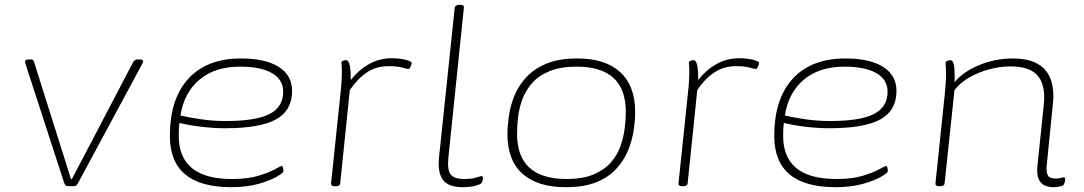

<svg xmlns="http://www.w3.org/2000/svg" viewBox="-20 -772 4505 798"><path d="M269 2Q256 2 252.5 -1.5Q249 -5 246 -14L89 -497Q88 -501 86 -507Q84 -513 84 -516Q84 -525 102 -525H107Q115 -525 117.5 -522.5Q120 -520 122 -513L275 -28H279L533 -513Q540 -525 552 -525H559Q575 -525 575 -517Q575 -513 571.5 -507Q568 -501 566 -497L306 -14Q302 -5 297.5 -1.5Q293 2 280 2Z M941 6Q686 6 686 -207Q686 -361 763 -445Q840 -529 982 -529Q1083 -529 1138.5 -494Q1194 -459 1194 -394Q1194 -313 1127.5 -276Q1061 -239 915 -239Q868 -239 817.5 -245Q767 -251 726 -261Q724 -248 723.5 -234Q723 -220 723 -206Q723 -119 777.5 -73.5Q832 -28 944 -28Q1010 -28 1054 -41.5Q1098 -55 1122.5 -68.5Q1147 -82 1151 -82Q1155 -82 1156.5 -74Q1158 -66 1158 -60Q1158 -54 1131 -38Q1104 -22 1055 -8Q1006 6 941 6ZM918 -269Q1043 -269 1100 -298Q1157 -327 1157 -391Q1157 -441 1110.5 -468Q1064 -495 978 -495Q873 -495 809 -441Q745 -387 730 -292Q758 -285 810.5 -277Q863 -269 918 -269Z M1371 2Q1355 2 1356 -10L1394 -373Q1398 -409 1399.5 -432.5Q1401 -456 1401 -471Q1401 -490 1400 -498.5Q1399 -507 1399 -511Q1399 -516 1405 -519Q1411 -522 1418 -522Q1423 -522 1427.5 -516.5Q1432 -511 1435 -493.5Q1438 -476 1438 -439Q1470 -481 1513.5 -505.5Q1557 -530 1608 -530Q1640 -530 1666 -523.5Q1692 -517 1691 -509Q1690 -504 1686 -494.5Q1682 -485 1677 -485Q1674 -485 1652 -491Q1630 -497 1595 -497Q1544 -497 1505 -471Q1466 -445 1434 -398L1394 -10Q1393 2 1375 2Z M1902 6Q1844 6 1821 -24.5Q1798 -55 1805 -121L1870 -740Q1872 -752 1889 -752H1893Q1910 -752 1908 -740L1844 -121Q1838 -66 1853 -47Q1868 -28 1909 -28Q1941 -28 1959 -34Q1977 -40 1982 -40Q1987 -40 1987 -33Q1987 -17 1980 -10Q1975 -5 1954.5 0.5Q1934 6 1902 6Z M2332 6Q2214 6 2151.5 -50Q2089 -106 2089 -214Q2089 -246 2094.5 -287Q2100 -328 2116.5 -370.5Q2133 -413 2165.5 -449Q2198 -485 2250 -507Q2302 -529 2380 -529Q2496 -529 2558 -472Q2620 -415 2620 -305Q2620 -273 2614 -232Q2608 -191 2591.5 -149.5Q2575 -108 2543.5 -72.5Q2512 -37 2460.5 -15.5Q2409 6 2332 6ZM2335 -28Q2402 -28 2447 -47Q2492 -66 2519 -97Q2546 -128 2559 -165Q2572 -202 2576.5 -239.5Q2581 -277 2581 -307Q2581 -495 2377 -495Q2309 -495 2263.5 -476Q2218 -457 2191 -426Q2164 -395 2150.5 -357.5Q2137 -320 2133 -283Q2129 -246 2129 -216Q2129 -28 2335 -28Z M2815 2Q2799 2 2800 -10L2838 -373Q2842 -409 2843.5 -432.5Q2845 -456 2845 -471Q2845 -490 2844 -498.5Q2843 -507 2843 -511Q2843 -516 2849 -519Q2855 -522 2862 -522Q2867 -522 2871.5 -516.5Q2876 -511 2879 -493.5Q2882 -476 2882 -439Q2914 -481 2957.5 -505.5Q3001 -530 3052 -530Q3084 -530 3110 -523.5Q3136 -517 3135 -509Q3134 -504 3130 -494.5Q3126 -485 3121 -485Q3118 -485 3096 -491Q3074 -497 3039 -497Q2988 -497 2949 -471Q2910 -445 2878 -398L2838 -10Q2837 2 2819 2Z M3453 6Q3198 6 3198 -207Q3198 -361 3275 -445Q3352 -529 3494 -529Q3595 -529 3650.5 -494Q3706 -459 3706 -394Q3706 -313 3639.5 -276Q3573 -239 3427 -239Q3380 -239 3329.5 -245Q3279 -251 3238 -261Q3236 -248 3235.5 -234Q3235 -220 3235 -206Q3235 -119 3289.5 -73.5Q3344 -28 3456 -28Q3522 -28 3566 -41.5Q3610 -55 3634.5 -68.5Q3659 -82 3663 -82Q3667 -82 3668.5 -74Q3670 -66 3670 -60Q3670 -54 3643 -38Q3616 -22 3567 -8Q3518 6 3453 6ZM3430 -269Q3555 -269 3612 -298Q3669 -327 3669 -391Q3669 -441 3622.5 -468Q3576 -495 3490 -495Q3385 -495 3321 -441Q3257 -387 3242 -292Q3270 -285 3322.5 -277Q3375 -269 3430 -269Z M4357 6Q4341 6 4324 -0.5Q4307 -7 4297.5 -26.5Q4288 -46 4292 -84L4318 -335Q4319 -343 4319.5 -351.5Q4320 -360 4320 -367Q4320 -432 4286.5 -464Q4253 -496 4180 -496Q4134 -496 4088 -483Q4042 -470 4005 -448Q3968 -426 3947 -397L3906 -10Q3905 2 3887 2H3883Q3867 2 3868 -10L3906 -373Q3909 -402 3910.5 -425.5Q3912 -449 3912 -461Q3912 -482 3911 -494Q3910 -506 3910 -509Q3910 -517 3917.5 -519.5Q3925 -522 3930 -522Q3941 -522 3944.5 -502.5Q3948 -483 3948 -447Q3948 -437 3947 -430Q3983 -474 4050 -501.5Q4117 -529 4190 -529Q4358 -529 4358 -372Q4358 -365 4357.5 -356.5Q4357 -348 4356 -340L4330 -80Q4328 -55 4335.5 -42.5Q4343 -30 4368 -30Q4382 -30 4389.5 -32.5Q4397 -35 4402 -35Q4407 -35 4407 -28Q4407 -21 4405 -13.5Q4403 -6 4400 -3Q4396 1 4382 3.5Q4368 6 4357 6Z"/></svg>

Font: Asap Expanded Expanded Thin
Style: Italic
Weight: 100
Width: 7
Italic angle: -6°
Designer: Pablo Cosgaya
Foundry: Omnibus-Type
Version: Version 3.001; ttfautohint (v1.8.4.7-5d5b)